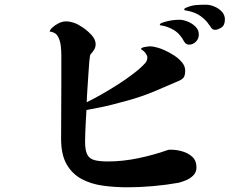

<svg xmlns="http://www.w3.org/2000/svg" viewBox="-20 -827 1040 817"><path d="M816 -115Q816 -94 802.5 -80.5Q789 -67 770.5 -59.5Q752 -52 738 -49Q688 -40 631 -35Q574 -30 523 -30Q468 -30 417.5 -37Q367 -44 327 -65.5Q287 -87 263.5 -128Q240 -169 240 -236Q240 -289 240.5 -351.5Q241 -414 241 -476.5Q241 -539 241 -593Q241 -610 238.5 -632.5Q236 -655 226 -672.5Q216 -690 191 -693Q193 -701 204 -711Q215 -721 230.5 -728.5Q246 -736 261 -736Q270 -736 279.5 -734Q289 -732 297 -729Q310 -725 331 -711Q352 -697 369.5 -678Q387 -659 387 -639Q387 -626 380.5 -615.5Q374 -605 364 -594Q362 -586 360 -565Q358 -544 356.5 -517Q355 -490 353 -463.5Q351 -437 350 -417Q349 -397 349 -392Q374 -404 409.5 -424Q445 -444 482.5 -468Q520 -492 551.5 -516.5Q583 -541 600 -561Q607 -571 607 -583Q607 -589 601 -598.5Q595 -608 580 -618Q580 -624 596 -627Q612 -630 616 -630Q630 -630 648 -625Q661 -622 681 -613Q701 -604 721 -591Q741 -578 754.5 -561.5Q768 -545 768 -527Q768 -505 760.5 -496Q753 -487 732 -479Q695 -463 641 -440Q587 -417 526 -400Q486 -389 458.5 -382Q431 -375 406 -370Q381 -365 348 -359Q347 -344 345.5 -318Q344 -292 343 -266Q342 -240 342 -225Q342 -188 351 -170Q360 -152 381 -146Q402 -140 439 -140Q503 -140 569.5 -154Q636 -168 695 -189Q698 -190 707 -190Q732 -190 757 -182.5Q782 -175 799 -159Q816 -143 816 -115ZM826 -680Q826 -662 813.5 -649.5Q801 -637 784 -637Q771 -637 763 -651Q762 -653 760 -656Q758 -659 756 -663Q740 -688 717.5 -700.5Q695 -713 675 -717Q673 -718 670.5 -718Q668 -718 665 -719Q660 -719 660 -722Q660 -725 665 -728Q669 -730 675 -732Q690 -737 708 -740Q726 -743 744 -743Q759 -743 778 -735.5Q797 -728 811.5 -714Q826 -700 826 -680ZM937 -744Q937 -719 921.5 -709.5Q906 -700 895 -700Q883 -700 876 -713Q873 -718 862.5 -731.5Q852 -745 832 -759.5Q812 -774 779 -781Q776 -782 773 -782Q770 -782 768 -783Q764 -783 764 -788Q764 -790 765.5 -790.5Q767 -791 768 -792Q771 -794 773.5 -795Q776 -796 779 -797Q796 -804 815.5 -805.5Q835 -807 856 -807Q873 -807 891.5 -799.5Q910 -792 923.5 -778Q937 -764 937 -744Z"/></svg>

Font: Kaisei Tokumin
Style: Bold
Weight: 700
Designer: Font-Kai, 金井和夫
Foundry: KAZUO KANAI
Version: Version 5.003